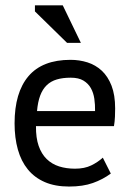

<svg xmlns="http://www.w3.org/2000/svg" viewBox="-20 -682 484 714"><path d="M34.2 0ZM392.1 -36.6Q362.3 -14.6 325.4 -1.5Q288.6 11.7 236.8 11.7Q184.6 11.7 146.5 -4.9Q108.4 -21.5 83.5 -52Q58.6 -82.5 46.4 -126Q34.2 -169.4 34.2 -223.1Q34.2 -337.9 85.9 -398.7Q137.7 -459.5 242.2 -459.5Q275.4 -459.5 305.4 -450Q335.4 -440.4 358.4 -419.2Q381.3 -397.9 394.8 -363.3Q408.2 -328.6 408.2 -278.8Q408.2 -265.6 407.5 -247.8Q406.7 -230 403.8 -212.9H113.8Q113.3 -169.4 123.8 -139.4Q134.3 -109.4 153.6 -90.6Q172.9 -71.8 199.7 -63.2Q226.6 -54.7 258.8 -54.7Q294.4 -54.7 319.3 -66.9Q344.2 -79.1 362.3 -95.7ZM333.5 -269Q334 -292.5 330.8 -314.7Q327.6 -336.9 317.9 -354.2Q308.1 -371.6 290.3 -382.3Q272.5 -393.1 243.2 -393.1Q213.4 -393.1 191.2 -386.5Q168.9 -379.9 153.6 -365Q138.2 -350.1 129.4 -326.4Q120.6 -302.7 117.7 -269ZM280.8 -522.5H229.5L109.9 -639.6V-662.1H213.4Z"/></svg>

Font: PT Astra Sans
Style: Regular
Weight: 400
Designer: A.Korolkova, I. Chaeva
Foundry: ParaType Ltd
Version: Version 1.001; ttfautohint (v1.6)